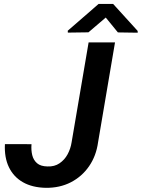

<svg xmlns="http://www.w3.org/2000/svg" viewBox="-20 -921 703 952"><path d="M335 -215.3 419.4 -710.9H550.3L466.3 -215.8Q457 -147.9 421.6 -96.7Q386.2 -45.4 331.1 -17.1Q275.9 11.2 206.5 10.3Q139.6 8.8 93.5 -17.6Q47.4 -43.9 24.2 -92Q1 -140.1 4.4 -206.5L136.2 -206.1Q133.8 -176.3 139.9 -151.6Q146 -127 163.8 -111.6Q181.6 -96.2 215.3 -95.7Q250 -94.2 275.1 -111.3Q300.3 -128.4 315.2 -156Q330.1 -183.6 335 -215.3ZM541 -901.4 662.6 -767.6V-758.8L564.5 -760.3L504.4 -834L418.5 -760.7L316.4 -759.3L315.9 -768.6L468.8 -901.4Z"/></svg>

Font: Roboto SemiBold
Style: Italic
Weight: 600
Designer: Christian Robertson
Foundry: Google
Version: Version 3.009; 2024